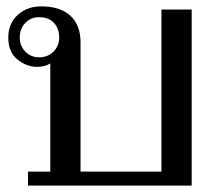

<svg xmlns="http://www.w3.org/2000/svg" viewBox="-20 -583 683 603"><path d="M68 -44H138V-384Q122 -373 96 -373Q64 -373 35 -396Q6 -419 6 -465Q6 -509 35.5 -536Q65 -563 110 -563Q169 -563 201 -533.5Q233 -504 233 -450V-44H487V-553H582V0H68ZM166 -465Q166 -493 149.5 -511Q133 -529 103 -529Q76 -529 59 -510.5Q42 -492 42 -465Q42 -439 59.5 -421Q77 -403 103 -403Q130 -403 148 -421Q166 -439 166 -465Z"/></svg>

Font: TavirajRegular
Style: Regular
Weight: 400
Designer: Katatrad Team
Foundry: CadsonDemak
Version: Version 1.000